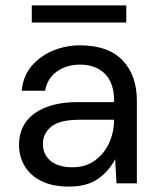

<svg xmlns="http://www.w3.org/2000/svg" viewBox="-20 -675 581 707"><path d="M234 12Q172 12 131 -9Q90 -30 70 -65Q50 -100 50 -141Q50 -217 108 -258Q166 -299 266 -299H400V-305Q400 -370 366 -403.5Q332 -437 275 -437Q226 -437 190.5 -412.5Q155 -388 146 -341H60Q65 -395 96.5 -432Q128 -469 175 -488.5Q222 -508 275 -508Q379 -508 431.5 -452.5Q484 -397 484 -305V0H409L404 -89Q383 -47 342.5 -17.5Q302 12 234 12ZM247 -59Q295 -59 329.5 -84Q364 -109 382 -149Q400 -189 400 -233V-234H273Q199 -234 168.5 -208.5Q138 -183 138 -145Q138 -106 166.5 -82.5Q195 -59 247 -59ZM97 -592V-655H445V-592Z"/></svg>

Font: Firefly Display
Style: Regular
Weight: 400
Designer: Colophon Foundry, Jonny Pinhorn
Foundry: Colophon Foundry
Version: Version 1.200; ttfautohint (v1.8.3)